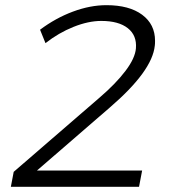

<svg xmlns="http://www.w3.org/2000/svg" viewBox="-20 -723 678 743"><path d="M405 -307 123 -63H530L518 0H22L33 -58L365 -345Q428 -399 465.5 -448.5Q503 -498 506 -536Q510 -586 474.5 -614Q439 -642 372 -642Q322 -642 264.5 -619Q207 -596 156 -556L135 -608Q195 -653 262 -678Q329 -703 392 -703Q480 -703 530 -666Q580 -629 580 -565Q580 -552 579 -546Q569 -448 405 -307Z"/></svg>

Font: Gontserrat Light
Style: Italic
Weight: 300
Italic angle: -11.3°
Designer: Julieta Ulanovsky
Foundry: Julieta Ulanovsky
Version: Version 6.001